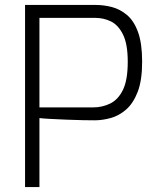

<svg xmlns="http://www.w3.org/2000/svg" viewBox="-20 -754 639 774"><path d="M81 0V-734H367Q399 -734 431.5 -725.5Q464 -717 492 -693.5Q520 -670 536.5 -624.5Q553 -579 553 -505Q553 -430 535 -383.5Q517 -337 488 -312Q459 -287 425.5 -278Q392 -269 362 -269Q347 -269 316.5 -269.5Q286 -270 251 -271.5Q216 -273 185.5 -274.5Q155 -276 139 -278V0ZM139 -321H355Q393 -321 425 -337Q457 -353 476 -392.5Q495 -432 495 -505Q495 -576 476 -614.5Q457 -653 427.5 -667.5Q398 -682 363 -682H139Z"/></svg>

Font: Exo Thin Light
Style: Regular
Weight: 300
Version: Version 2.000